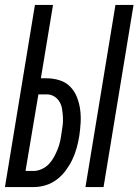

<svg xmlns="http://www.w3.org/2000/svg" viewBox="-25 -755 559 775"><path d="M320 0 441 -735H514L393 0ZM-5 0 116 -735H189L140 -439H163Q190 -439 215.5 -431Q241 -423 258.5 -405Q276 -387 285.5 -363Q295 -339 298.5 -313Q302 -287 300.5 -260Q299 -233 295 -206Q291 -182 284.5 -158Q278 -134 267 -111Q256 -88 240.5 -67Q225 -46 204.5 -30.5Q184 -15 160 -7.5Q136 0 112 0ZM78 -65H111Q127 -65 143.5 -72.5Q160 -80 172 -92.5Q184 -105 192.5 -120.5Q201 -136 207.5 -152Q214 -168 217.5 -184Q221 -200 223 -216Q226 -233 228 -249.5Q230 -266 229 -282.5Q228 -299 225.5 -315Q223 -331 215 -344.5Q207 -358 193.5 -366Q180 -374 164 -374H130Z"/></svg>

Font: Iosevka
Style: Italic
Weight: 400
Italic angle: -9°
Monospace: yes
Designer: Belleve Invis
Foundry: Belleve Invis
Version: Version 32.5.0; ttfautohint (v1.8.4)